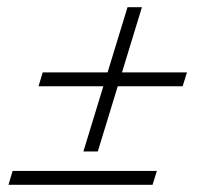

<svg xmlns="http://www.w3.org/2000/svg" viewBox="-20 -513 598 533"><path d="M334 -493H374L251.5 -92.5H211.5ZM98.5 -312H499L487 -273.5H87ZM15 -38.5H415.5L403.5 0H3.5Z"/></svg>

Font: Newsreader 60pt Medium
Style: Italic
Weight: 500
Italic angle: -17°
Designer: Hugues Gentile
Foundry: Production Type
Version: Version 1.003